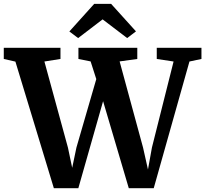

<svg xmlns="http://www.w3.org/2000/svg" viewBox="-39 -996 1086 1016"><path d="M-19 -684V-743H281V-684L196 -670.5L320.5 -215L343 -108L365.5 -215.5L470.5 -577.5L440.5 -671L376 -684V-743H687.5V-684L594 -671L718 -215L744 -99L765 -215.5L879.5 -670.5L790.5 -684V-743H1027V-684L963.5 -670.5L774.5 0H642.5L506.5 -460.5L375.5 0H246L42.5 -670ZM374.5 -794.5 328 -829.5 459.5 -975.5H549L680.5 -830L634 -794.5L504 -893.5Z"/></svg>

Font: Merriweather 28pt
Style: Bold
Weight: 700
Version: Version 2.100